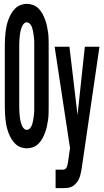

<svg xmlns="http://www.w3.org/2000/svg" viewBox="-20 -763 540 998"><path d="M119 8Q103 8 87 2Q71 -4 59 -16Q47 -28 38.5 -42.5Q30 -57 24 -73Q18 -89 14.5 -105Q11 -121 9 -138Q7 -155 6 -171.5Q5 -188 5 -205V-530Q5 -547 6 -563.5Q7 -580 9 -597Q11 -614 14.5 -630Q18 -646 24 -662Q30 -678 38.5 -692.5Q47 -707 59 -719Q71 -731 87 -737Q103 -743 119 -743Q136 -743 152 -737Q168 -731 180 -719Q192 -707 200 -692.5Q208 -678 214 -662Q220 -646 223.5 -630Q227 -614 229.5 -597Q232 -580 232.5 -563.5Q233 -547 233 -530V-205Q233 -188 232.5 -171.5Q232 -155 229.5 -138Q227 -121 223.5 -105Q220 -89 214 -73Q208 -57 200 -42.5Q192 -28 180 -16Q168 -4 152 2Q136 8 119 8ZM119 -88Q127 -88 133.5 -94Q140 -100 143.5 -107.5Q147 -115 149 -123Q151 -131 152.5 -139Q154 -147 155 -155.5Q156 -164 157 -172Q158 -180 158 -188.5Q158 -197 158 -205V-530Q158 -538 158 -546.5Q158 -555 157 -563Q156 -571 155 -579.5Q154 -588 152.5 -596Q151 -604 149 -612Q147 -620 143.5 -627.5Q140 -635 133.5 -641Q127 -647 119 -647Q111 -647 105 -641Q99 -635 95.5 -627.5Q92 -620 89.5 -612Q87 -604 85.5 -596Q84 -588 83 -579.5Q82 -571 81.5 -563Q81 -555 80.5 -546.5Q80 -538 80 -530V-205Q80 -197 80.5 -188.5Q81 -180 81.5 -172Q82 -164 83 -155.5Q84 -147 85.5 -139Q87 -131 89.5 -123Q92 -115 95.5 -107.5Q99 -100 105 -94Q111 -88 119 -88ZM269 215V119H307Q313 119 318.5 116Q324 113 326.5 107Q329 101 330.5 95Q332 89 333 83L344 7L264 -520H341L383 -165L421 -520H497L406 103Q403 124 398 145Q393 166 381 183Q374 192 366 199Q358 206 348 209.5Q338 213 327.5 214Q317 215 307 215Z"/></svg>

Font: Iosevka SS18
Style: Bold
Weight: 700
Monospace: yes
Designer: Belleve Invis
Foundry: Belleve Invis
Version: Version 25.1.1; ttfautohint (v1.8.4)